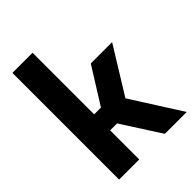

<svg xmlns="http://www.w3.org/2000/svg" viewBox="-231 -918 1028 1028"><g transform="rotate(-45 283.0 -404.0)"><path d="M400.5 0 220 -281 386.5 -547H548L372.5 -262.5V-304.5L566 0ZM193 -220.5V-341.5H273.5V-220.5ZM54 0V-808H206.5V0Z"/></g></svg>

Font: Encode Sans SemiCondensed
Style: Bold
Weight: 700
Width: 4
Designer: Multiple Designers
Foundry: Impallari Type
Version: Version 3.002